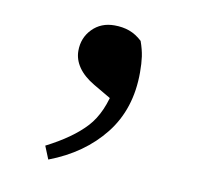

<svg xmlns="http://www.w3.org/2000/svg" viewBox="-46 -166 421 393"><g transform="rotate(10 164.5 31.0)"><path d="M77 178 66 151Q119 124 147 93.5Q175 63 185 7L196 42L143 11Q121 -2 110 -18Q99 -34 99 -52Q99 -79 117 -97.5Q135 -116 163 -116Q180 -116 194 -111Q208 -106 221 -94Q227 -77 229 -63Q231 -49 231 -30Q231 46 189.5 98.5Q148 151 77 178Z"/></g></svg>

Font: Noto Serif KR ExtraLight Medium
Style: Regular
Weight: 500
Version: Version 2.002-H1;hotconv 1.1.0;makeotfexe 2.6.0